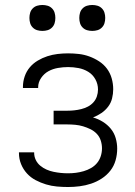

<svg xmlns="http://www.w3.org/2000/svg" viewBox="-20 -742 540 770"><path d="M253 8Q231 8 208.5 6Q186 4 164.5 -2.5Q143 -9 123 -19.5Q103 -30 88 -46.5Q73 -63 64.5 -84Q56 -105 56 -128V-131H117V-129Q117 -114 123.5 -100.5Q130 -87 141.5 -77.5Q153 -68 166.5 -62Q180 -56 194.5 -53Q209 -50 223.5 -48.5Q238 -47 253 -47Q269 -47 284.5 -49Q300 -51 315.5 -55.5Q331 -60 345 -68Q359 -76 369 -88Q379 -100 384 -115.5Q389 -131 389 -147Q389 -163 384 -178.5Q379 -194 368 -205.5Q357 -217 342.5 -224Q328 -231 313 -235.5Q298 -240 282 -241.5Q266 -243 250 -243H195V-298H250Q264 -298 278 -299.5Q292 -301 306 -304.5Q320 -308 332.5 -314.5Q345 -321 354.5 -331.5Q364 -342 368.5 -355.5Q373 -369 373 -383Q373 -405 362.5 -424Q352 -443 334 -454Q316 -465 295 -469Q274 -473 253 -473Q233 -473 212.5 -469.5Q192 -466 174.5 -456.5Q157 -447 145 -429.5Q133 -412 133 -392V-389H72V-394Q72 -415 79 -435.5Q86 -456 99.5 -472Q113 -488 131.5 -499Q150 -510 170 -516.5Q190 -523 211 -525.5Q232 -528 253 -528Q275 -528 296.5 -525.5Q318 -523 338.5 -515.5Q359 -508 377.5 -496Q396 -484 409 -466.5Q422 -449 428 -427.5Q434 -406 434 -384Q434 -366 429.5 -347.5Q425 -329 413.5 -314Q402 -299 386.5 -288.5Q371 -278 353 -271Q374 -265 392.5 -253.5Q411 -242 424.5 -225.5Q438 -209 444 -188Q450 -167 450 -146Q450 -122 443.5 -99Q437 -76 422.5 -57.5Q408 -39 388 -26Q368 -13 345.5 -5.5Q323 2 299.5 5Q276 8 253 8ZM350 -618Q339 -618 329 -621Q319 -624 311.5 -631.5Q304 -639 301 -649Q298 -659 298 -670Q298 -681 301 -691Q304 -701 311.5 -708.5Q319 -716 329 -719Q339 -722 350 -722Q361 -722 371 -719Q381 -716 388.5 -708.5Q396 -701 399 -691Q402 -681 402 -670Q402 -659 399 -649Q396 -639 388.5 -631.5Q381 -624 371 -621Q361 -618 350 -618ZM150 -618Q139 -618 129 -621Q119 -624 111.5 -631.5Q104 -639 101 -649Q98 -659 98 -670Q98 -681 101 -691Q104 -701 111.5 -708.5Q119 -716 129 -719Q139 -722 150 -722Q161 -722 171 -719Q181 -716 188.5 -708.5Q196 -701 199 -691Q202 -681 202 -670Q202 -659 199 -649Q196 -639 188.5 -631.5Q181 -624 171 -621Q161 -618 150 -618Z"/></svg>

Font: Iosevka Light
Style: Regular
Weight: 300
Monospace: yes
Designer: Belleve Invis
Foundry: Belleve Invis
Version: Version 32.5.0; ttfautohint (v1.8.4)